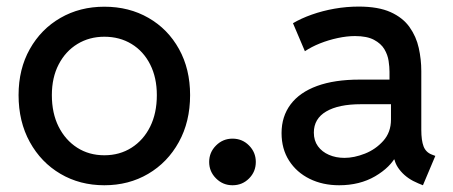

<svg xmlns="http://www.w3.org/2000/svg" viewBox="-20 -547 1358 575"><path d="M292.5 7.8Q219.2 7.8 161.1 -26.4Q103 -60.5 69.3 -121.6Q35.6 -182.6 35.6 -262.2Q35.6 -340.3 69.3 -400.1Q103 -460 161.1 -493.4Q219.2 -526.9 292.5 -526.9Q366.7 -526.9 424.8 -493.4Q482.9 -460 516.1 -400.1Q549.3 -340.3 549.3 -262.2Q549.3 -182.6 515.6 -121.6Q481.9 -60.5 423.8 -26.4Q365.7 7.8 292.5 7.8ZM292.5 -82Q338.4 -82 374 -104.7Q409.7 -127.4 429.7 -167.7Q449.7 -208 449.7 -262.2Q449.7 -314.5 429.7 -354Q409.7 -393.6 374 -415.3Q338.4 -437 292.5 -437Q247.6 -437 211.9 -415.3Q176.3 -393.6 155.8 -354.2Q135.3 -314.9 135.3 -262.2Q135.3 -208 155.5 -167.7Q175.8 -127.4 211.2 -104.7Q246.6 -82 292.5 -82Z M676.3 7.8Q647.5 7.8 627 -12.7Q606.4 -33.2 606.4 -62Q606.4 -90.8 627 -111.3Q647.5 -131.8 676.3 -131.8Q705.6 -131.8 725.8 -111.3Q746.1 -90.8 746.1 -62Q746.1 -32.7 725.8 -12.5Q705.6 7.8 676.3 7.8Z M995.6 7.8Q946.3 7.8 907.2 -11.5Q868.2 -30.8 845.7 -65.9Q823.2 -101.1 823.2 -148.4Q823.2 -198.2 850.3 -234.4Q877.4 -270.5 929.7 -289.6Q981.9 -308.6 1056.6 -308.6H1167V-234.9H1061Q993.7 -234.9 956.8 -213.1Q919.9 -191.4 919.9 -149.9Q919.9 -126 932.1 -109.1Q944.3 -92.3 965.1 -83.3Q985.8 -74.2 1011.7 -74.2Q1040.5 -74.2 1072.8 -86.9Q1105 -99.6 1127.9 -125.2Q1150.9 -150.9 1150.9 -189V-242.7L1146.5 -271.5V-332Q1146.5 -346.2 1143.8 -364.5Q1141.1 -382.8 1131.1 -399.7Q1121.1 -416.5 1100.1 -427.7Q1079.1 -439 1043 -439Q1019 -439 991.5 -433.1Q963.9 -427.2 938.2 -417Q912.6 -406.7 893.1 -393.6L857.4 -477.5Q881.3 -491.7 913.6 -503.2Q945.8 -514.6 981.9 -521Q1018.1 -527.3 1054.2 -527.3Q1112.8 -527.3 1149.7 -510.7Q1186.5 -494.1 1206.5 -465.8Q1226.6 -437.5 1234.1 -403.3Q1241.7 -369.1 1241.7 -334V-158.2Q1241.7 -126.5 1248.5 -108.6Q1255.4 -90.8 1273.4 -84L1283.7 -80.1L1246.6 7.8L1232.4 2Q1200.2 -11.2 1180.7 -33.7Q1161.1 -56.2 1160.2 -78.6L1179.2 -69.3H1144L1168 -83Q1149.4 -45.9 1103.3 -19Q1057.1 7.8 995.6 7.8Z"/></svg>

Font: Reddit Sans Medium
Style: Regular
Weight: 500
Designer: Stephen Hutchings
Foundry: Reddit
Version: Version 1.014